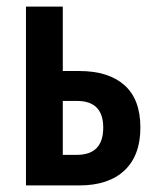

<svg xmlns="http://www.w3.org/2000/svg" viewBox="-20 -564 472 584"><path d="M59 0V-544H171V-348H221Q310 -348 358.5 -305Q407 -262 407 -176Q407 -91 358.5 -45.5Q310 0 221 0ZM171 -93H214Q294 -93 294 -176Q294 -257 214 -257H171Z"/></svg>

Font: Noto Sans ExtraCondensed SemiBold
Style: Regular
Weight: 600
Width: 2
Designer: Monotype Design Team
Foundry: Monotype Imaging Inc.
Version: Version 2.013; ttfautohint (v1.8.4.7-5d5b)